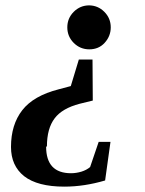

<svg xmlns="http://www.w3.org/2000/svg" viewBox="-20 -486 540 716"><path d="M155 60 152 61Q152 160 245 160Q264 160 284 154Q303 148 316 137L348 43H392L372 187Q294 210 220 210Q120 210 70 171Q21 132 21 62Q21 -21 63 -75Q105 -129 199 -153L244 -165L274 -264H325L326 -111L277 -99Q212 -82 184 -45Q155 -7 155 60ZM313 -466H311Q345 -466 369 -442Q393 -418 393 -384Q393 -351 370 -326Q348 -302 313 -302Q279 -302 255 -326Q231 -350 231 -384Q231 -418 255 -442Q279 -466 313 -466Z"/></svg>

Font: Libra Serif Modern
Style: Bold Italic
Weight: 700
Italic angle: -12°
Designer: Stefan Peev, Context Ltd
Foundry: Stefan Peev, Context Ltd
Version: Version 1.000